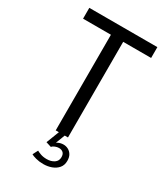

<svg xmlns="http://www.w3.org/2000/svg" viewBox="-228 -839 1006 1152"><g transform="rotate(30 275.0 -263.0)"><path d="M510.5 -662.5H297.5L317 -711V0H232V-711L256 -662.5H39V-737.5H510.5ZM316 50Q333 50 348.5 58Q364 66 374 82.2Q384 98.5 384 124Q384 154 367.5 173.5Q351 193 324.5 202.8Q298 212.5 267.5 212.5Q239.5 212.5 215.5 206Q191.5 199.5 183 193.5L201.5 158Q208.5 162.5 227.2 169.5Q246 176.5 271 176.5Q301 176.5 321.8 162.5Q342.5 148.5 342.5 122.5Q342.5 101 331.2 91.2Q320 81.5 302.5 81.5Q290 81.5 276.5 86.8Q263 92 256 100.5L219.5 89L254 0H294.5L263.5 81L256.5 78Q261 67.5 278.5 58.8Q296 50 316 50Z"/></g></svg>

Font: Epilogue
Style: Regular
Weight: 400
Designer: Tyler Finck
Foundry: Etcetera Type Co
Version: Version 2.112